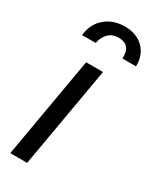

<svg xmlns="http://www.w3.org/2000/svg" viewBox="-195 -813 709 870"><g transform="rotate(30 159.5 -378.5)"><path d="M22.5 0ZM110.8 0H22.5L114.3 -528.3H202.6ZM248 -625.5Q252.4 -696.8 189.9 -698.7Q154.8 -699.2 134.5 -678.7Q114.3 -658.2 107.9 -626L36.6 -625.5Q42.5 -686 84.7 -721.9Q127 -757.8 190.4 -756.8Q251.5 -754.9 286.4 -718.5Q321.3 -682.1 319.3 -625Z"/></g></svg>

Font: Roboto
Style: Italic
Weight: 400
Italic angle: -12°
Designer: Google
Version: Version 2.134; 2016; ttfautohint (v1.6)